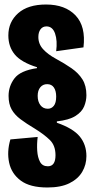

<svg xmlns="http://www.w3.org/2000/svg" viewBox="-20 -691 414 851"><path d="M190 140Q113 140 72 109.5Q31 79 20.5 30Q10 -19 26 -73L147 -84Q143 -52 145 -22.5Q147 7 157.5 26.5Q168 46 192 46Q226 46 226 -3Q226 -46 201 -70.5Q176 -95 134 -121Q97 -143 71 -162.5Q45 -182 31.5 -206Q18 -230 18 -266Q18 -309 44 -343.5Q70 -378 144 -389V-393Q74 -415 45.5 -449.5Q17 -484 17 -534Q17 -594 60.5 -632.5Q104 -671 184 -671Q269 -671 315 -622.5Q361 -574 350 -481L229 -464Q235 -511 224 -542.5Q213 -574 186 -574Q169 -574 159.5 -561Q150 -548 150 -527Q150 -496 171 -473Q192 -450 227 -431Q266 -410 297 -388.5Q328 -367 345.5 -339Q363 -311 363 -269Q363 -244 353 -219.5Q343 -195 314.5 -177Q286 -159 232 -153V-147Q304 -122 333.5 -86Q363 -50 363 1Q363 39 344.5 70.5Q326 102 288 121Q250 140 190 140ZM192 -209Q208 -209 218.5 -222Q229 -235 229 -263Q229 -288 219 -303Q209 -318 189 -318Q170 -318 158.5 -304Q147 -290 147 -266Q147 -241 159 -225Q171 -209 192 -209Z"/></svg>

Font: Bricolage Grotesque 96pt Condensed Bricolage Grotesque 48pt Condensed Regular
Style: Bold
Weight: 700
Width: 3
Designer: Mathieu Triay
Foundry: Atelier Triay
Version: Version 1.001; ttfautohint (v1.8.4.7-5d5b);gftools[0.9.33.de